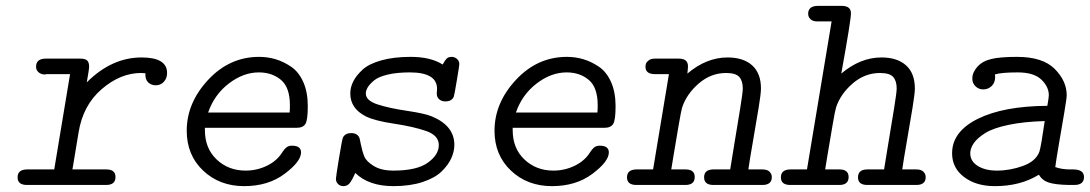

<svg xmlns="http://www.w3.org/2000/svg" viewBox="-20 -631 3718 655"><path d="M40 -26Q40 -53 73 -53H165L219 -378H138Q136 -377 133 -377Q120 -377 111.5 -384.5Q103 -392 103 -403Q103 -431 136 -431H254Q271 -431 277.5 -424.5Q284 -418 284 -404Q284 -394 276 -350Q361 -435 463 -435Q550 -435 550 -382Q550 -364 539 -352Q528 -340 511 -340Q496 -340 485.5 -350Q475 -360 476 -381Q474 -381 469 -381.5Q464 -382 461 -382Q391 -382 327 -327Q263 -272 248 -179Q241 -135 236 -106.5Q231 -78 229.5 -67Q228 -56 227 -53H343Q374 -53 374 -27Q374 0 342 0H70Q40 -1 40 -26Z M617 -185Q617 -280 690 -358.5Q763 -437 864 -437Q893 -437 920 -429Q947 -421 973 -403.5Q999 -386 1014.5 -351.5Q1030 -317 1030 -269Q1030 -222 1022 -208.5Q1014 -195 992 -195H679V-187Q679 -125 719 -87Q759 -49 818 -49Q857 -49 891.5 -66Q926 -83 944 -113Q956 -131 967 -133Q971 -134 976 -134Q1007 -134 1007 -111Q1007 -80 951 -38Q895 4 813 4Q729 4 673 -49Q617 -102 617 -185ZM690 -247H968Q969 -256 969 -272Q969 -333 938.5 -358.5Q908 -384 863 -384Q810 -384 760.5 -346Q711 -308 690 -247Z M1126 -21Q1126 -27 1136.5 -91.5Q1147 -156 1150 -162Q1158 -177 1178 -177Q1199 -177 1206 -161Q1207 -159 1211.5 -136.5Q1216 -114 1223 -97Q1230 -80 1255.5 -64.5Q1281 -49 1322 -49Q1402 -49 1439.5 -76Q1477 -103 1477 -136Q1477 -169 1434 -184Q1391 -199 1324.5 -209Q1258 -219 1228 -234Q1175 -261 1175 -312Q1175 -333 1185 -353Q1195 -373 1216.5 -393Q1238 -413 1280.5 -425Q1323 -437 1381 -437Q1449 -437 1490 -411Q1491 -412 1493 -415.5Q1495 -419 1495.5 -420Q1496 -421 1498 -424Q1500 -427 1501.5 -428.5Q1503 -430 1505 -432Q1507 -434 1509.5 -435Q1512 -436 1515 -436.5Q1518 -437 1521 -437Q1531 -437 1539 -430Q1547 -423 1547 -412Q1547 -408 1538.5 -357Q1530 -306 1528 -301Q1521 -285 1499 -285Q1487 -285 1478.5 -292Q1470 -299 1470 -312Q1470 -314 1470.5 -319.5Q1471 -325 1471 -328Q1471 -384 1378 -384Q1334 -384 1302.5 -376.5Q1271 -369 1256 -356.5Q1241 -344 1234.5 -333Q1228 -322 1228 -312Q1228 -288 1267.5 -275Q1307 -262 1368 -253Q1429 -244 1453 -234Q1530 -202 1530 -137Q1530 -114 1519.5 -91Q1509 -68 1486.5 -46Q1464 -24 1421.5 -10Q1379 4 1322 4Q1238 4 1192 -41Q1180 -14 1172 -5Q1164 4 1151 4Q1141 4 1133.5 -3Q1126 -10 1126 -21Z M1667 -185Q1667 -280 1740 -358.5Q1813 -437 1914 -437Q1943 -437 1970 -429Q1997 -421 2023 -403.5Q2049 -386 2064.5 -351.5Q2080 -317 2080 -269Q2080 -222 2072 -208.5Q2064 -195 2042 -195H1729V-187Q1729 -125 1769 -87Q1809 -49 1868 -49Q1907 -49 1941.5 -66Q1976 -83 1994 -113Q2006 -131 2017 -133Q2021 -134 2026 -134Q2057 -134 2057 -111Q2057 -80 2001 -38Q1945 4 1863 4Q1779 4 1723 -49Q1667 -102 1667 -185ZM1740 -247H2018Q2019 -256 2019 -272Q2019 -333 1988.5 -358.5Q1958 -384 1913 -384Q1860 -384 1810.5 -346Q1761 -308 1740 -247Z M2150 -53H2208L2262 -378H2213Q2182 -379 2182 -403Q2182 -409 2184 -414.5Q2186 -420 2193.5 -425.5Q2201 -431 2214 -431H2296Q2327 -431 2327 -405Q2327 -398 2325 -380Q2390 -435 2462 -435Q2516 -435 2546 -408Q2576 -381 2576 -329Q2576 -312 2568 -263Q2560 -214 2548.5 -148Q2537 -82 2533 -53H2581Q2598 -53 2605.5 -45Q2613 -37 2613 -27Q2613 0 2581 0H2414Q2382 0 2382 -26Q2382 -52 2412 -53H2471Q2474 -73 2485 -139Q2496 -205 2505 -260.5Q2514 -316 2514 -329Q2514 -355 2502 -368.5Q2490 -382 2457 -382Q2405 -382 2363.5 -346Q2322 -310 2307 -264Q2304 -255 2295 -202.5Q2286 -150 2278 -102Q2270 -54 2270 -53H2319Q2350 -53 2350 -27Q2350 0 2318 0H2151Q2119 0 2119 -26Q2119 -52 2150 -53Z M2675 -53H2733L2817 -558H2767Q2753 -558 2745 -565.5Q2737 -573 2737 -584Q2737 -611 2771 -611H2851Q2883 -611 2883 -586Q2883 -562 2850 -380Q2915 -435 2987 -435Q3041 -435 3071 -408Q3101 -381 3101 -329Q3101 -312 3093 -263Q3085 -214 3073.5 -148Q3062 -82 3058 -53H3106Q3123 -53 3130.5 -45Q3138 -37 3138 -27Q3138 0 3106 0H2939Q2907 0 2907 -26Q2907 -52 2937 -53H2996Q2999 -73 3010 -139Q3021 -205 3030 -260.5Q3039 -316 3039 -329Q3039 -355 3027 -368.5Q3015 -382 2982 -382Q2930 -382 2888.5 -346Q2847 -310 2832 -264Q2829 -255 2820 -202.5Q2811 -150 2803 -102Q2795 -54 2795 -53H2844Q2875 -53 2875 -27Q2875 0 2843 0H2676Q2644 0 2644 -26Q2644 -52 2675 -53Z M3228 -108Q3228 -182 3315.5 -225.5Q3403 -269 3553 -270Q3558 -299 3558 -306Q3558 -335 3532.5 -359.5Q3507 -384 3452 -384Q3396 -384 3374 -377Q3374 -375 3374.5 -372.5Q3375 -370 3375 -369Q3375 -349 3363 -337.5Q3351 -326 3334 -326Q3319 -326 3308 -336.5Q3297 -347 3297 -363Q3297 -384 3314.5 -403.5Q3332 -423 3363 -430Q3392 -437 3450 -437Q3537 -437 3578 -396Q3619 -355 3619 -306Q3619 -296 3611 -248.5Q3603 -201 3593 -143Q3583 -85 3580 -61Q3602 -53 3631 -53H3641Q3678 -53 3678 -27Q3678 0 3645 0H3625Q3581 -1 3558.5 -8Q3536 -15 3524 -35Q3461 4 3374 4Q3310 4 3269 -27Q3228 -58 3228 -108ZM3290 -108Q3290 -81 3315.5 -65Q3341 -49 3381 -49Q3426 -49 3470 -65Q3514 -81 3526 -114Q3532 -134 3544 -218Q3473 -216 3420.5 -205Q3368 -194 3341 -177Q3314 -160 3302 -142.5Q3290 -125 3290 -108Z"/></svg>

Font: CMU Typewriter Text
Style: LightOblique
Weight: 200
Italic angle: -9.46001°
Version: Version 0.7.0